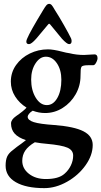

<svg xmlns="http://www.w3.org/2000/svg" viewBox="-20 -683 524 992"><path d="M484 -382Q484 -376 480.5 -367.5Q477 -359 472 -352Q467 -346 462 -346H435Q407 -346 401 -338Q398 -332 397 -322.5Q396 -313 396 -291Q396 -240 371 -196Q346 -152 304 -125.5Q262 -99 213 -99Q181 -99 149 -111Q137 -104 130 -95Q123 -86 123 -80Q123 -62 154.5 -52Q186 -42 261 -37Q364 -29 411.5 -4.5Q459 20 459 66Q459 119 422 171Q385 223 326.5 256Q268 289 209 289Q115 289 62 258.5Q9 228 9 173Q9 144 17 126Q25 108 47 92Q66 76 92 58L114 41Q74 28 55.5 7Q37 -14 37 -45Q37 -65 63 -83Q105 -112 117 -127Q80 -150 58 -185Q36 -220 36 -261Q36 -309 63 -347Q90 -385 134 -406.5Q178 -428 228 -428Q255 -428 301 -416Q323 -410 339 -408Q375 -399 414 -399Q427 -399 449 -401L469 -402Q476 -402 480 -397Q484 -392 484 -382ZM297 -271Q297 -322 274 -356Q251 -390 217 -390Q186 -390 163.5 -355.5Q141 -321 141 -272Q141 -217 164.5 -178.5Q188 -140 222 -140Q255 -140 276 -176.5Q297 -213 297 -271ZM221 60Q194 58 160 52Q126 72 110.5 95Q95 118 95 148Q95 188 129.5 215Q164 242 217 242Q283 242 313 215Q334 197 346 172Q358 147 358 121Q358 93 328.5 80Q299 67 221 60ZM263 -632Q285 -598 311 -552Q337 -506 347 -485Q350 -478 350 -471Q350 -455 337 -455Q326 -455 300 -483L239 -557Q236 -560 234.5 -560.5Q233 -561 229 -557L167 -483Q142 -455 130 -455Q116 -455 116 -468Q116 -475 121 -485Q135 -519 203 -631Q213 -648 219.5 -655.5Q226 -663 234 -663Q242 -663 248 -655.5Q254 -648 263 -632Z"/></svg>

Font: EB Garamond SemiBold
Style: Regular
Weight: 600
Designer: Georg Duffner and Octavio Pardo
Foundry: Georg Duffner
Version: Version 1.000